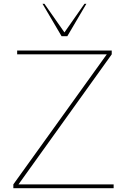

<svg xmlns="http://www.w3.org/2000/svg" viewBox="-20 -987 666 1007"><path d="M576 0V-20H77L566 -702V-722H70V-702H540L50 -20V0ZM303 -797H333L433 -967H423L318 -817L213 -967H203Z"/></svg>

Font: Perun Thin
Style: Regular
Weight: 100
Foundry: Copyright (c) Stefan Peev, Context Ltd, 2016
Version: Version 1.089